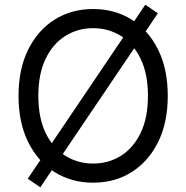

<svg xmlns="http://www.w3.org/2000/svg" viewBox="-20 -776 801 826"><path d="M153.4 29.8 99.4 -7.1 605.1 -755.7 659.1 -718.8ZM701.7 -363.6Q701.7 -248.6 660.2 -164.8Q618.6 -81 546.2 -35.5Q473.7 9.9 380.7 9.9Q287.6 9.9 215.2 -35.5Q142.8 -81 101.2 -164.8Q59.7 -248.6 59.7 -363.6Q59.7 -478.7 101.2 -562.5Q142.8 -646.3 215.2 -691.8Q287.6 -737.2 380.7 -737.2Q473.7 -737.2 546.2 -691.8Q618.6 -646.3 660.2 -562.5Q701.7 -478.7 701.7 -363.6ZM616.5 -363.6Q616.5 -458.1 585 -523.1Q553.6 -588.1 500.2 -621.4Q446.7 -654.8 380.7 -654.8Q314.6 -654.8 261.2 -621.4Q207.7 -588.1 176.3 -523.1Q144.9 -458.1 144.9 -363.6Q144.9 -269.2 176.3 -204.2Q207.7 -139.2 261.2 -105.8Q314.6 -72.4 380.7 -72.4Q446.7 -72.4 500.2 -105.8Q553.6 -139.2 585 -204.2Q616.5 -269.2 616.5 -363.6Z"/></svg>

Font: InterMG
Style: Regular
Weight: 400
Designer: Rasmus Andersson
Foundry: rsms
Version: Version 3.019;December 26, 2023;FontCreator 15.0.0.2955 64-b